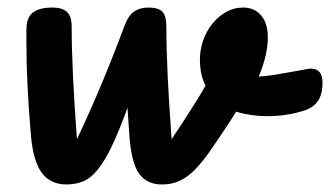

<svg xmlns="http://www.w3.org/2000/svg" viewBox="-20 -487 875 509"><path d="M794 -304Q796 -305 804 -305Q835 -305 835 -268Q835 -237 823 -219.5Q811 -202 787 -194Q740 -179 689 -179Q645 -179 606 -191Q592 -168 575.5 -143.5Q559 -119 542 -94Q522 -65 505.5 -46.5Q489 -28 473.5 -17.5Q458 -7 442.5 -2.5Q427 2 409 2Q369 2 348.5 -27Q328 -56 323 -128L318 -201Q295 -138 276 -98.5Q257 -59 238.5 -36.5Q220 -14 200 -6Q180 2 156 2Q114 2 91 -28.5Q68 -59 62 -128Q50 -267 50 -373V-408Q50 -441 67.5 -454Q85 -467 119 -467Q145 -467 157.5 -455.5Q170 -444 170 -417Q170 -359 173.5 -285Q177 -211 184 -118Q252 -262 309 -416Q320 -446 335.5 -456.5Q351 -467 373 -467Q400 -467 410.5 -456Q421 -445 421 -417Q421 -359 424.5 -285Q428 -211 435 -118Q465 -163 487.5 -198.5Q510 -234 525 -260Q510 -288 510 -329Q510 -355 518.5 -379.5Q527 -404 542.5 -423.5Q558 -443 579 -455Q600 -467 625 -467Q654 -467 672 -446.5Q690 -426 690 -387Q690 -342 666 -284Q685 -285 710 -289Q735 -293 767 -299Z"/></svg>

Font: Lebkuchenwelt
Style: Regular
Weight: 400
Designer: Vernon Adams
Foundry: Gereon Berster
Version: Version 1.000;PS 001.001;hotconv 1.0.56 